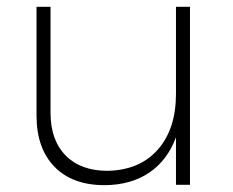

<svg xmlns="http://www.w3.org/2000/svg" viewBox="-20 -541 681 562"><path d="M495.1 -521H536.1V0H495.1V-139.2Q470.2 -71.8 416.7 -35.6Q363.3 0.5 286.1 1Q191.9 1 139.4 -53Q86.9 -106.9 86.9 -203.1V-521H127.9V-210.9Q127.9 -130.9 172.1 -85.9Q216.3 -41 294.9 -41Q389.2 -43 442.1 -103.3Q495.1 -163.6 495.1 -266.1Z"/></svg>

Font: Montserrat-Arabic ExtraLight
Style: Regular
Weight: 275
Designer: Mohamed Gaber
Foundry: Kief Type Foundry
Version: Version 5.008;PS 005.008;hotconv 1.0.88;makeotf.lib2.5.64775